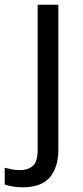

<svg xmlns="http://www.w3.org/2000/svg" viewBox="-75 -556 353 816"><path d="M22 240Q-3 240 -22 236.5Q-41 233 -55 228V157Q-40 161 -24 164Q-8 167 11 167Q43 167 64 149.5Q85 132 85 83V-536H173V80Q173 155 137 197.5Q101 240 22 240Z"/></svg>

Font: Noto Sans Historical
Style: Regular
Weight: 400
Designer: Monotype Design Team
Foundry: Monotype Imaging Inc.
Version: Version 2.013; ttfautohint (v1.8.4.7-5d5b)